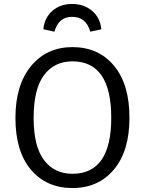

<svg xmlns="http://www.w3.org/2000/svg" viewBox="-20 -938 732 970"><path d="M344 -918Q404 -918 445 -883.5Q486 -849 492 -790L436 -778Q415 -853 344 -853Q276 -853 255 -778L199 -790Q205 -849 245 -883.5Q285 -918 344 -918ZM346 -700Q477 -700 555.5 -606.5Q634 -513 634 -343Q634 -175 555.5 -81.5Q477 12 346 12Q215 12 136.5 -80.5Q58 -173 58 -342Q58 -509 137 -604.5Q216 -700 346 -700ZM346 -628Q254 -628 202 -558Q150 -488 150 -342Q150 -198 202.5 -129Q255 -60 346 -60Q542 -60 542 -343Q542 -628 346 -628Z"/></svg>

Font: FiraGO Book
Style: Regular
Weight: 350
Designer: bBox Type
Foundry: bBox Type GmbH
Version: Version 1.001;PS 001.001;hotconv 1.0.88;makeotf.lib2.5.64775